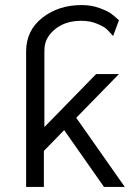

<svg xmlns="http://www.w3.org/2000/svg" viewBox="-20 -737 529 757"><path d="M83 0V-534Q83 -617 147 -667Q211 -717 301 -717H303Q340 -717 371.5 -705.5Q403 -694 417 -684Q431 -674 449 -657L426 -595Q410 -613 400 -622.5Q390 -632 362.5 -643.5Q335 -655 301 -655Q240 -655 200.5 -624.5Q161 -594 156 -553Q155 -543 155 -524V-236L359 -445H449L281 -273V-272L472 0H390L233 -224L153 -142V0Z"/></svg>

Font: CMU Sans Serif
Style: Medium
Weight: 500
Version: Version 0.7.0